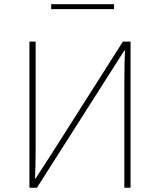

<svg xmlns="http://www.w3.org/2000/svg" viewBox="-20 -887 756 907"><path d="M221.7 -843.8V-867.2H518.6V-843.8ZM119.1 -690.4H148.4V-192.4Q148.4 -105.5 145.5 -43H147.5L221.7 -157.2L560.5 -690.4H596.7V0H567.4V-479.5Q567.4 -589.8 570.3 -648.4H567.4L503.9 -548.8L154.3 0H119.1Z"/></svg>

Font: Gothic A1 Thin
Style: Regular
Weight: 250
Designer: HanYang I&C Co.,Ltd.
Foundry: HanYang I&C Co.,Ltd.
Version: Version 2.50